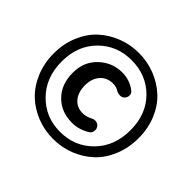

<svg xmlns="http://www.w3.org/2000/svg" viewBox="-170 -961 1189 1189"><g transform="rotate(45 424.5 -366.5)"><path d="M423.8 9.8Q349.6 9.8 282.2 -16.6Q214.8 -43 164.1 -90.8Q113.3 -138.7 83 -210.9Q52.7 -283.2 52.7 -368.2Q52.7 -453.1 83 -524.9Q113.3 -596.7 164.1 -643.6Q214.8 -690.4 282.2 -716.8Q349.6 -743.2 423.8 -743.2Q499 -743.2 566.4 -716.8Q633.8 -690.4 685.1 -643.1Q736.3 -595.7 766.1 -524.4Q795.9 -453.1 795.9 -368.2Q795.9 -283.2 766.1 -210.9Q736.3 -138.7 685.1 -90.8Q633.8 -43 566.4 -16.6Q499 9.8 423.8 9.8ZM423.8 -51.8Q552.7 -51.8 639.2 -140.1Q725.6 -228.5 725.6 -368.2Q725.6 -506.8 639.6 -593.3Q553.7 -679.7 423.8 -679.7Q295.9 -679.7 209.5 -593.3Q123 -506.8 123 -368.2Q123 -228.5 209.5 -140.1Q295.9 -51.8 423.8 -51.8ZM436.5 -143.6Q341.8 -143.6 281.2 -204.6Q220.7 -265.6 220.7 -367.2Q220.7 -463.9 285.2 -524.4Q349.6 -585 436.5 -585Q502 -585 553.7 -545.9Q569.3 -535.2 569.3 -515.6Q569.3 -499 557.6 -486.3Q545.9 -473.6 528.3 -473.6Q527.3 -473.6 525.4 -473.6Q509.8 -473.6 496.1 -481.4Q473.6 -496.1 446.3 -496.1Q391.6 -496.1 360.4 -459.5Q329.1 -422.9 329.1 -367.2Q329.1 -304.7 359.4 -268.6Q389.6 -232.4 441.4 -232.4Q473.6 -232.4 503.9 -249Q515.6 -255.9 528.3 -255.9Q532.2 -255.9 536.1 -254.9Q553.7 -252 563.5 -238.3Q571.3 -226.6 571.3 -213.9Q571.3 -210 570.3 -206.1Q568.4 -188.5 553.7 -178.7Q498 -143.6 436.5 -143.6Z"/></g></svg>

Font: Gen Jyuu GothicX Bold
Style: Bold
Weight: 700
Designer: Ryoko NISHIZUKA (kana &amp; ideographs); Paul D. Hunt (Latin, Greek &amp; Cyrillic); Wenlong ZHANG (bopomofo); Sandoll C
Version: Version 1.058.20140828